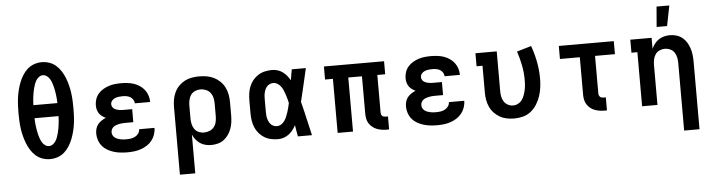

<svg xmlns="http://www.w3.org/2000/svg" viewBox="-54 -1012 5508 1482"><g transform="rotate(-5 2700.0 -271.0)"><path d="M300 8Q270 8 241 -2Q212 -12 189.5 -32Q167 -52 151 -77.5Q135 -103 124 -131Q113 -159 105.5 -188.5Q98 -218 94 -247.5Q90 -277 88.5 -307Q87 -337 87 -368Q87 -398 88.5 -428Q90 -458 94 -487.5Q98 -517 105.5 -546.5Q113 -576 124 -604Q135 -632 151 -657.5Q167 -683 189.5 -703Q212 -723 241 -733Q270 -743 300 -743Q330 -743 359 -733Q388 -723 410.5 -703Q433 -683 449 -657.5Q465 -632 476 -604Q487 -576 494.5 -546.5Q502 -517 506 -487.5Q510 -458 511.5 -428Q513 -398 513 -368Q513 -337 511.5 -307Q510 -277 506 -247.5Q502 -218 494.5 -188.5Q487 -159 476 -131Q465 -103 449 -77.5Q433 -52 410.5 -32Q388 -12 359 -2Q330 8 300 8ZM207 -418H393Q393 -434 391.5 -450.5Q390 -467 388 -483Q386 -499 383 -515.5Q380 -532 376 -547.5Q372 -563 366.5 -578.5Q361 -594 352.5 -608Q344 -622 330 -632Q316 -642 300 -642Q284 -642 270 -632Q256 -622 247.5 -608Q239 -594 233.5 -578.5Q228 -563 224 -547.5Q220 -532 217 -515.5Q214 -499 212 -483Q210 -467 208.5 -450.5Q207 -434 207 -418ZM300 -93Q316 -93 330 -103Q344 -113 352.5 -127Q361 -141 366.5 -156.5Q372 -172 376 -187.5Q380 -203 383 -219.5Q386 -236 388 -252Q390 -268 391.5 -284.5Q393 -301 393 -317H207Q207 -301 208.5 -284.5Q210 -268 212 -252Q214 -236 217 -219.5Q220 -203 224 -187.5Q228 -172 233.5 -156.5Q239 -141 247.5 -127Q256 -113 270 -103Q284 -93 300 -93Z M898 8Q871 8 845 5Q819 2 794 -5.5Q769 -13 746 -26Q723 -39 706 -59Q689 -79 680 -104.5Q671 -130 671 -156Q671 -175 676 -194Q681 -213 693 -228Q705 -243 721 -253.5Q737 -264 755 -272Q740 -279 726.5 -289Q713 -299 704 -312.5Q695 -326 691 -342Q687 -358 687 -374Q687 -399 695 -422.5Q703 -446 719 -464.5Q735 -483 756.5 -495.5Q778 -508 801 -515.5Q824 -523 848.5 -525.5Q873 -528 897 -528Q922 -528 947 -525Q972 -522 995.5 -514Q1019 -506 1040 -492Q1061 -478 1076 -458.5Q1091 -439 1099 -415Q1107 -391 1107 -366V-364H988V-365Q988 -380 979 -393.5Q970 -407 957 -414.5Q944 -422 928.5 -424.5Q913 -427 897 -427Q883 -427 868 -425Q853 -423 839.5 -417.5Q826 -412 816 -400Q806 -388 806 -373Q806 -363 810.5 -354Q815 -345 823 -339Q831 -333 840.5 -329.5Q850 -326 860 -324Q870 -322 880 -321.5Q890 -321 900 -321H964V-220H900Q888 -220 876.5 -219Q865 -218 853.5 -215.5Q842 -213 830.5 -209Q819 -205 810 -198Q801 -191 795.5 -180Q790 -169 790 -157Q790 -145 795 -134.5Q800 -124 809 -116.5Q818 -109 829 -104.5Q840 -100 851.5 -97.5Q863 -95 874.5 -94Q886 -93 898 -93Q915 -93 933 -95.5Q951 -98 966.5 -106Q982 -114 993 -129Q1004 -144 1004 -162H1123Q1123 -135 1114 -109.5Q1105 -84 1088.5 -63.5Q1072 -43 1049.5 -29Q1027 -15 1002 -6.5Q977 2 950.5 5Q924 8 898 8Z M1287 215V-310Q1287 -339 1292 -367.5Q1297 -396 1309.5 -422.5Q1322 -449 1342.5 -470Q1363 -491 1388.5 -504.5Q1414 -518 1443 -523Q1472 -528 1501 -528Q1530 -528 1559.5 -523Q1589 -518 1615 -505Q1641 -492 1662.5 -471Q1684 -450 1697 -424Q1710 -398 1715.5 -368.5Q1721 -339 1721 -310V-210Q1721 -184 1718 -158Q1715 -132 1706.5 -107Q1698 -82 1683 -60Q1668 -38 1647.5 -22Q1627 -6 1601 1Q1575 8 1549 8Q1526 8 1503.5 2.5Q1481 -3 1462.5 -15.5Q1444 -28 1429.5 -46Q1415 -64 1406 -85V215ZM1501 -93Q1523 -93 1544 -101.5Q1565 -110 1578.5 -127Q1592 -144 1597 -166Q1602 -188 1602 -210V-310Q1602 -332 1597 -353.5Q1592 -375 1578.5 -392.5Q1565 -410 1544 -418.5Q1523 -427 1501 -427Q1480 -427 1459.5 -418Q1439 -409 1427 -391.5Q1415 -374 1410.5 -352.5Q1406 -331 1406 -310V-210Q1406 -189 1410.5 -167.5Q1415 -146 1427 -128.5Q1439 -111 1459 -102Q1479 -93 1501 -93Z M2066 8Q2038 8 2010.5 2Q1983 -4 1959.5 -18.5Q1936 -33 1918 -54.5Q1900 -76 1889.5 -101.5Q1879 -127 1875 -154.5Q1871 -182 1871 -210V-310Q1871 -338 1875 -365.5Q1879 -393 1889.5 -418.5Q1900 -444 1918 -465.5Q1936 -487 1959.5 -501.5Q1983 -516 2010.5 -522Q2038 -528 2066 -528Q2088 -528 2109 -521.5Q2130 -515 2147.5 -502Q2165 -489 2179 -472Q2193 -455 2204 -436Q2207 -457 2210.5 -478Q2214 -499 2218 -520H2327Q2312 -456 2297.5 -391.5Q2283 -327 2267 -263Q2284 -198 2298.5 -132Q2313 -66 2329 0H2220Q2216 -22 2212 -44Q2208 -66 2205 -88Q2194 -68 2180.5 -50.5Q2167 -33 2149 -19.5Q2131 -6 2109.5 1Q2088 8 2066 8ZM2066 -93Q2084 -93 2099.5 -103Q2115 -113 2125.5 -128Q2136 -143 2142.5 -159.5Q2149 -176 2155 -193.5Q2161 -211 2165 -228.5Q2169 -246 2173 -263Q2169 -280 2164.5 -297Q2160 -314 2154.5 -330.5Q2149 -347 2142 -363.5Q2135 -380 2124.5 -394Q2114 -408 2098.5 -417.5Q2083 -427 2066 -427Q2053 -427 2040.5 -422Q2028 -417 2019 -407.5Q2010 -398 2004.5 -386.5Q1999 -375 1995.5 -362Q1992 -349 1991 -336Q1990 -323 1990 -310V-210Q1990 -197 1991 -184Q1992 -171 1995.5 -158Q1999 -145 2004.5 -133.5Q2010 -122 2019 -112.5Q2028 -103 2040.5 -98Q2053 -93 2066 -93Z M2907 8Q2888 8 2868.5 5Q2849 2 2831 -5Q2813 -12 2797.5 -24.5Q2782 -37 2771.5 -53.5Q2761 -70 2757 -89.5Q2753 -109 2753 -128V-419H2647V0H2528V-419H2467V-520H2933V-419H2872V-128Q2872 -121 2874 -114Q2876 -107 2881 -102Q2886 -97 2893 -95Q2900 -93 2907 -93H2926V8Z M3298 8Q3271 8 3245 5Q3219 2 3194 -5.5Q3169 -13 3146 -26Q3123 -39 3106 -59Q3089 -79 3080 -104.5Q3071 -130 3071 -156Q3071 -175 3076 -194Q3081 -213 3093 -228Q3105 -243 3121 -253.5Q3137 -264 3155 -272Q3140 -279 3126.5 -289Q3113 -299 3104 -312.5Q3095 -326 3091 -342Q3087 -358 3087 -374Q3087 -399 3095 -422.5Q3103 -446 3119 -464.5Q3135 -483 3156.5 -495.5Q3178 -508 3201 -515.5Q3224 -523 3248.5 -525.5Q3273 -528 3297 -528Q3322 -528 3347 -525Q3372 -522 3395.5 -514Q3419 -506 3440 -492Q3461 -478 3476 -458.5Q3491 -439 3499 -415Q3507 -391 3507 -366V-364H3388V-365Q3388 -380 3379 -393.5Q3370 -407 3357 -414.5Q3344 -422 3328.5 -424.5Q3313 -427 3297 -427Q3283 -427 3268 -425Q3253 -423 3239.5 -417.5Q3226 -412 3216 -400Q3206 -388 3206 -373Q3206 -363 3210.5 -354Q3215 -345 3223 -339Q3231 -333 3240.5 -329.5Q3250 -326 3260 -324Q3270 -322 3280 -321.5Q3290 -321 3300 -321H3364V-220H3300Q3288 -220 3276.5 -219Q3265 -218 3253.5 -215.5Q3242 -213 3230.5 -209Q3219 -205 3210 -198Q3201 -191 3195.5 -180Q3190 -169 3190 -157Q3190 -145 3195 -134.5Q3200 -124 3209 -116.5Q3218 -109 3229 -104.5Q3240 -100 3251.5 -97.5Q3263 -95 3274.5 -94Q3286 -93 3298 -93Q3315 -93 3333 -95.5Q3351 -98 3366.5 -106Q3382 -114 3393 -129Q3404 -144 3404 -162H3523Q3523 -135 3514 -109.5Q3505 -84 3488.5 -63.5Q3472 -43 3449.5 -29Q3427 -15 3402 -6.5Q3377 2 3350.5 5Q3324 8 3298 8Z M3896 8Q3868 8 3839.5 2.5Q3811 -3 3786 -17Q3761 -31 3741 -52Q3721 -73 3709 -99Q3697 -125 3692 -153Q3687 -181 3687 -210V-419H3641V-520H3806V-210Q3806 -189 3810 -168.5Q3814 -148 3825.5 -130.5Q3837 -113 3856 -103Q3875 -93 3896 -93Q3916 -93 3934.5 -102.5Q3953 -112 3964.5 -128Q3976 -144 3983 -163Q3990 -182 3994.5 -202Q3999 -222 4000.5 -242Q4002 -262 4002 -282Q4002 -339 3991 -395Q3980 -451 3962 -505L4074 -538Q4096 -477 4108.5 -412.5Q4121 -348 4121 -283Q4121 -248 4116.5 -213.5Q4112 -179 4101 -146Q4090 -113 4071.5 -83.5Q4053 -54 4026 -32Q3999 -10 3965 -1Q3931 8 3896 8Z M4595 8Q4575 8 4556 5Q4537 2 4518.5 -5Q4500 -12 4485 -24.5Q4470 -37 4459.5 -53.5Q4449 -70 4445 -89.5Q4441 -109 4441 -128V-419H4287V-520H4713V-419H4559V-128Q4559 -121 4561.5 -114Q4564 -107 4569 -102Q4574 -97 4581 -95Q4588 -93 4595 -93H4614V8Z M5194 215V-310Q5194 -331 5189.5 -352.5Q5185 -374 5173 -391.5Q5161 -409 5141 -418Q5121 -427 5100 -427Q5079 -427 5059 -418Q5039 -409 5027 -391.5Q5015 -374 5010.5 -352.5Q5006 -331 5006 -310V0H4887V-419H4841V-520H5006V-435Q5015 -455 5029 -473.5Q5043 -492 5062 -504.5Q5081 -517 5103.5 -522.5Q5126 -528 5148 -528Q5174 -528 5199 -520.5Q5224 -513 5244 -497Q5264 -481 5277.5 -458.5Q5291 -436 5299 -411.5Q5307 -387 5310 -361.5Q5313 -336 5313 -310V215ZM5052 -600 5065 -757H5164L5133 -600Z"/></g></svg>

Font: Iosevka Etoile
Style: Bold
Weight: 700
Designer: Belleve Invis
Foundry: Belleve Invis
Version: Version 28.1.0; ttfautohint (v1.8.4)